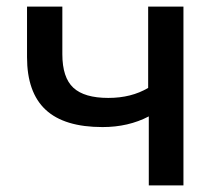

<svg xmlns="http://www.w3.org/2000/svg" viewBox="-20 -559 657 579"><path d="M428.7 -208Q367.2 -175.8 289.1 -175.8Q173.8 -175.8 117.7 -228Q61.5 -280.3 61.5 -386.7V-539.1H168V-395.5Q168 -325.2 201.2 -294.4Q234.4 -263.7 306.6 -263.7Q376 -263.7 426.8 -293.9V-539.1H533.2V0H428.7Z"/></svg>

Font: Min Sans Medium
Style: Regular
Weight: 500
Designer: Jinseong-Kim, NotoSansCJK, Nunito
Foundry: Jinseong-Kim
Version: Version 1.400;Glyphs 3.1.2 (3151)